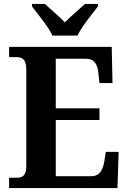

<svg xmlns="http://www.w3.org/2000/svg" viewBox="-20 -951 650 971"><path d="M245 -771H372C392 -816 446 -880 475 -918V-931H410C384 -907 336 -867 308 -838C280 -867 233 -907 207 -931H142V-918C171 -880 225 -816 245 -771ZM26 0H574L580 -183H515L508 -137C501 -93 484 -60 443 -60H262V-344H483V-403H262V-654H415C457 -654 474 -626 478 -577L483 -531H549L545 -714H26V-662H63C91 -662 113 -654 113 -598V-111C113 -61 92 -52 64 -52H26Z"/></svg>

Font: Noto Serif Bengali SemiCondensed
Style: Bold
Weight: 700
Width: 4
Designer: Juan Bruce, Universal Thirst, Indian Type Foundry and the Monotype Design Team.
Foundry: Monotype Imaging Inc.
Version: Version 2.003